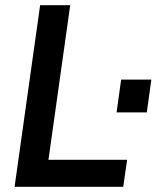

<svg xmlns="http://www.w3.org/2000/svg" viewBox="-20 -717 627 737"><path d="M36 0H453L468 -103.5H166L249.5 -697H134ZM427.5 -285.5H543.5L561 -411.5H445Z"/></svg>

Font: HK Grotesk SemiBold
Style: Italic
Weight: 600
Italic angle: -16°
Designer: Alfredo Marco Pradil
Foundry: Hanken Design Co.
Version: Version 3.001;FEAKit 1.0